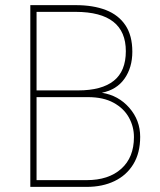

<svg xmlns="http://www.w3.org/2000/svg" viewBox="-20 -731 626 751"><path d="M378.4 -368.2Q443.4 -357.9 485.8 -309.3Q528.3 -260.7 528.3 -195.8Q528.3 -132.8 501.7 -89.1Q475.1 -45.4 428 -22.7Q380.9 0 318.8 0H98.6V-710.9H276.4Q344.7 -710.9 394.3 -691.7Q443.8 -672.4 470.7 -632.1Q497.6 -591.8 497.6 -528.8Q497.6 -466.8 467 -423.3Q436.5 -379.9 378.4 -368.2ZM276.4 -684.6H123V-377.4H285.6Q377.9 -377.4 425 -415Q472.2 -452.6 472.2 -530.8Q472.2 -684.1 276.4 -684.6ZM318.8 -26.4Q404.8 -26.4 454.3 -70.8Q503.9 -115.2 503.9 -194.8Q503.9 -235.8 484.1 -271.5Q464.4 -307.1 424.3 -329.1Q384.3 -351.1 324.2 -351.1H123V-26.4Z"/></svg>

Font: Robert Sans Thin
Style: Regular
Weight: 100
Designer: Christian Robertson (extended by Adam Twardoch)
Foundry: Google
Version: Version 12.135;April 2, 2019;FontCreator 11.5.0.2425 64-bit;